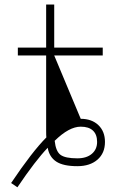

<svg xmlns="http://www.w3.org/2000/svg" viewBox="-20 -712 498 835"><path d="M217.8 -99.6Q222.7 -53.7 243.2 -38.6Q263.7 -23.4 316.4 -23.4Q356.4 -23.4 379.4 -43Q402.3 -62.5 402.3 -94.7Q402.3 -127 384.3 -144Q366.2 -161.1 331.1 -161.1Q280.3 -161.1 217.8 -99.6ZM181.6 -114.3Q180.7 -121.1 180.7 -143.6V-470.7H57.6V-504.9H180.7V-692.4H215.8V-504.9H426.8V-470.7H215.8L331.1 -195.3Q378.9 -195.3 407.7 -168Q436.5 -140.6 436.5 -94.7Q436.5 -45.9 403.8 -17.6Q371.1 10.7 316.4 10.7Q254.9 10.7 224.6 -9.3Q194.3 -29.3 187.5 -69.3Q134.8 -14.6 55.7 102.5L28.3 84Q120.1 -52.7 181.6 -114.3Z"/></svg>

Font: Gen Shin Gothic ExtraLight
Style: Regular
Weight: 100
Designer: [Source Han Sans]
Ryoko NISHIZUKA  (kana & ideographs); Paul D. Hunt (Latin, Greek & Cyrillic); Wenlong ZHANG  (bopomofo
Version: Version 1.002.20150607